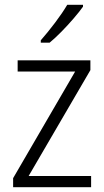

<svg xmlns="http://www.w3.org/2000/svg" viewBox="-20 -785 436 805"><path d="M362 0H35V-38L295 -485H54V-532H359V-491L100 -47H362ZM328 -757Q313 -736 289 -708Q265 -680 238 -652.5Q211 -625 188 -606H151V-616Q180 -649 211 -690Q242 -731 262 -765H328Z"/></svg>

Font: Noto Sans Myanmar UI SemiCondensed Light
Style: Regular
Weight: 300
Width: 4
Designer: Monotype Design Team
Foundry: Monotype Imaging Inc.
Version: Version 2.103; ttfautohint (v1.8.4.7-5d5b)